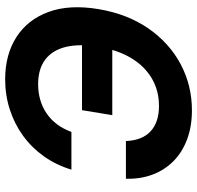

<svg xmlns="http://www.w3.org/2000/svg" viewBox="-30 -750 790 771"><g transform="rotate(-90 365.5 -364.0)"><path d="M308.6 11.2Q243.7 11.2 192.1 -8.1Q140.6 -27.3 104.7 -62.7Q68.8 -98.1 50.5 -146.7Q32.2 -195.3 33.7 -253.9H185.1Q186.5 -221.2 196.3 -196.3Q206.1 -171.4 224.1 -154.8Q242.2 -138.2 267.6 -129.6Q293 -121.1 326.2 -121.1Q387.2 -121.1 436.3 -149.7Q485.4 -178.2 518.1 -232.4Q550.8 -286.6 563.5 -363.3Q576.2 -440.4 563.2 -494.6Q550.3 -548.8 512.5 -577.6Q474.6 -606.4 413.1 -606.4Q380.4 -606.4 350.8 -597.9Q321.3 -589.4 296.4 -572.5Q271.5 -555.7 252.7 -530.8Q233.9 -505.9 221.7 -472.7H70.3Q88.9 -534.2 123.8 -583.3Q158.7 -632.3 206.5 -667Q254.4 -701.7 312 -720.2Q369.6 -738.8 433.1 -738.8Q532.2 -738.8 602.5 -693.6Q672.9 -648.4 703.6 -564.5Q734.4 -480.5 714.8 -363.3Q695.3 -247.6 637 -163.3Q578.6 -79.1 493.4 -33.9Q408.2 11.2 308.6 11.2ZM289.1 -308.6 309.1 -430.2H600.6L580.6 -308.6Z"/></g></svg>

Font: Inter 28pt
Style: Bold Italic
Weight: 700
Italic angle: -9.3988°
Designer: Rasmus Andersson
Foundry: rsms
Version: Version 4.001;git-66647c0bb